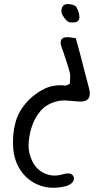

<svg xmlns="http://www.w3.org/2000/svg" viewBox="-20 -652 512 924"><path d="M327 -544Q310 -543 299.5 -554Q289 -565 281 -579Q273 -594 276.5 -609Q280 -624 290 -629Q303 -635 324 -630.5Q345 -626 349 -615Q360 -596 362 -574Q365 -542 327 -544ZM292 245Q229 260 175 241.5Q121 223 86 177.5Q51 132 44 67Q38 0 54 -61Q70 -122 119 -171Q153 -205 194.5 -225Q236 -245 288 -241Q291 -240 295 -240.5Q299 -241 302 -242Q304 -242 306.5 -244Q309 -246 316 -249Q316 -261 317.5 -275.5Q319 -290 316 -303Q309 -329 300.5 -354Q292 -379 284 -404Q281 -413 278 -420.5Q275 -428 273 -436Q266 -473 303 -473Q313 -473 322.5 -471.5Q332 -470 345 -468Q356 -428 367 -387Q378 -346 388 -305L408 -229Q428 -156 353 -164Q328 -166 302 -168Q276 -170 253 -164Q204 -152 174.5 -117.5Q145 -83 131 -36Q119 4 117.5 44Q116 84 136 125Q156 165 195 182.5Q234 200 278 188Q327 173 335 201Q339 215 327 227.5Q315 240 292 245Z"/></svg>

Font: Mynerve
Style: Regular
Weight: 400
Designer: Carolina Short
Foundry: Carolina Short
Version: Version 1.000; ttfautohint (v1.8.4.7-5d5b)